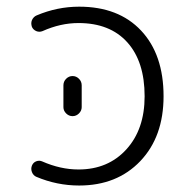

<svg xmlns="http://www.w3.org/2000/svg" viewBox="-20 -576 556 584"><path d="M109.4 -481.4Q99.6 -477.5 90.3 -481.4Q81.1 -485.4 77.1 -494.1Q75.2 -500 75.2 -504.9Q75.2 -509.8 77.1 -514.6Q82 -525.4 91.8 -529.3Q154.3 -555.7 220.7 -555.7Q340.8 -555.7 409.2 -482.9Q477.5 -410.2 477.5 -283.2Q477.5 -160.2 406.7 -85.9Q335.9 -11.7 220.7 -11.7Q153.3 -11.7 90.8 -38.1Q81.1 -42 77.1 -52.7Q75.2 -57.6 75.2 -62.5Q75.2 -67.4 77.1 -72.3Q81.1 -82 90.3 -85.4Q99.6 -88.9 108.4 -85Q164.1 -60.5 218.8 -60.5Q308.6 -60.5 364.3 -121.6Q419.9 -182.6 419.9 -283.2Q419.9 -388.7 367.2 -447.3Q314.5 -505.9 218.8 -505.9Q164.1 -505.9 109.4 -481.4ZM172.9 -250V-316.4Q172.9 -328.1 181.2 -336.4Q189.5 -344.7 200.7 -344.7Q211.9 -344.7 220.2 -336.4Q228.5 -328.1 228.5 -316.4V-250Q228.5 -239.3 220.2 -231Q211.9 -222.7 200.7 -222.7Q189.5 -222.7 181.2 -231Q172.9 -239.3 172.9 -250Z"/></svg>

Font: Gen Jyuu Gothic Light
Style: Regular
Weight: 200
Designer: [Source Han Sans]
Ryoko NISHIZUKA  (kana & ideographs); Paul D. Hunt (Latin, Greek & Cyrillic); Wenlong ZHANG  (bopomofo
Version: Version 1.002.20150607